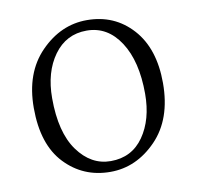

<svg xmlns="http://www.w3.org/2000/svg" viewBox="-66 -593 690 674"><g transform="rotate(-10 279.5 -255.5)"><path d="M275.4 13.7Q178.7 13.7 113.8 -54.7Q48.8 -123 48.8 -253.9Q48.8 -378.9 120.6 -452.1Q192.4 -525.4 285.2 -525.4Q383.8 -525.4 447.3 -455.1Q510.7 -384.8 510.7 -261.7Q510.7 -132.8 439.5 -59.6Q368.2 13.7 275.4 13.7ZM283.2 -23.4Q358.4 -23.4 400.4 -83.5Q442.4 -143.6 442.4 -235.4Q442.4 -351.6 397.5 -420.4Q352.5 -489.3 278.3 -489.3Q205.1 -489.3 161.6 -429.2Q118.2 -369.1 118.2 -276.4Q118.2 -154.3 165.5 -88.9Q212.9 -23.4 283.2 -23.4Z"/></g></svg>

Font: Bpmf Zihi Serif Light
Style: Light
Weight: 300
Foundry: But Ko
Version: Version 1.320